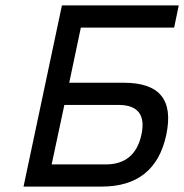

<svg xmlns="http://www.w3.org/2000/svg" viewBox="-20 -690 681 710"><path d="M67 0H356C488 0 568 -64 595 -192C622 -321 570 -384 438 -384H236L279 -588H624L641 -670H209ZM171 -82 218 -302H418C489 -302 519 -266 503 -192C487 -118 442 -82 371 -82Z"/></svg>

Font: LT Wave Mono
Style: Italic
Weight: 400
Designer: Daniel Lyons
Version: Version 2.5 (Glyphs App)